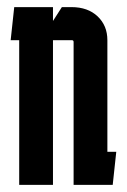

<svg xmlns="http://www.w3.org/2000/svg" viewBox="-20 -520 357 540"><path d="M34 0V-407H10L20 -500H129V-461L154 -500H181Q227 -500 254.5 -474Q282 -448 282 -407V-93H307L297 0H187V-402Q187 -407 182 -407H129V0Z"/></svg>

Font: Karantina
Style: Regular
Weight: 400
Designer: Rony Koch
Foundry: Rony Koch
Version: Version 1.000; ttfautohint (v1.8.3)